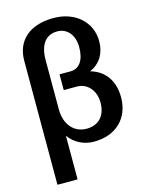

<svg xmlns="http://www.w3.org/2000/svg" viewBox="-135 -821 870 1105"><g transform="rotate(-15 300.0 -268.5)"><path d="M294 -655C353 -655 393 -607 393 -535C393 -458 362 -413 308 -413H243V-319H322C384 -319 429 -266 429 -196C429 -117 386 -70 313 -70C238 -70 187 -130 187 -218V-513C187 -603 224 -655 294 -655ZM293 -735C151 -735 67 -662 67 -540V198H187V-62C221 -14 276 13 335 13C467 13 551 -69 551 -194C551 -291 504 -360 418 -384C480 -412 513 -466 513 -539C513 -652 422 -735 293 -735Z"/></g></svg>

Font: Perun SemiBold
Style: Regular
Weight: 600
Foundry: Copyright (c) Stefan Peev, Context Ltd, 2016
Version: Version 1.089